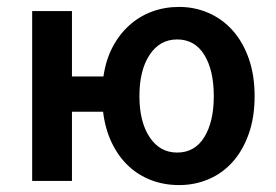

<svg xmlns="http://www.w3.org/2000/svg" viewBox="-20 -523 797 555"><path d="M498 12Q454 12 416.5 -2.5Q379 -17 350.5 -44Q322 -71 303 -110.5Q284 -150 278 -200H188V0H73V-491H188V-302H279Q286 -350 305.5 -387Q325 -424 354 -450Q383 -476 419.5 -489.5Q456 -503 498 -503Q543 -503 583 -485.5Q623 -468 652.5 -435Q682 -402 699 -354Q716 -306 716 -245Q716 -184 699 -136Q682 -88 652.5 -55Q623 -22 583 -5Q543 12 498 12ZM492 -82Q543 -82 570.5 -126.5Q598 -171 598 -245Q598 -320 570.5 -364.5Q543 -409 492 -409Q442 -409 412.5 -364.5Q383 -320 383 -245Q383 -171 412.5 -126.5Q442 -82 492 -82Z"/></svg>

Font: Giro Semibold
Style: Regular
Weight: 600
Designer: Paul D. Hunt
Foundry: Adobe Systems Incorporated
Version: Version 1.000;PS 1.0;hotconv 1.0.88;makeotf.lib2.5.647800